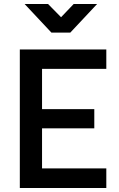

<svg xmlns="http://www.w3.org/2000/svg" viewBox="-20 -939 593 959"><path d="M331 -776 465 -919H348L285 -853L220 -919H103L237 -776ZM511 0V-98H190V-298H451V-394H190V-595H511V-692H79V0Z"/></svg>

Font: RazerF5 SemiBold
Style: Regular
Weight: 600
Foundry: Razer Inc.
Version: Version 2